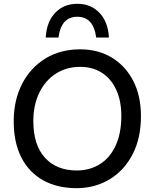

<svg xmlns="http://www.w3.org/2000/svg" viewBox="-20 -979 813 1008"><path d="M384 9Q281 9 206.5 -32.5Q132 -74 92 -152.5Q52 -231 52 -342Q52 -453 96 -538.5Q140 -624 218.5 -672Q297 -720 401 -720Q496 -720 568 -676Q640 -632 680 -553.5Q720 -475 720 -369Q720 -254 676.5 -169.5Q633 -85 557 -38.5Q481 8 384 9ZM383 -84Q452 -84 505 -117.5Q558 -151 587.5 -215.5Q617 -280 617 -370Q617 -449 590.5 -507Q564 -565 515.5 -596.5Q467 -628 401 -628Q329 -628 273.5 -592.5Q218 -557 186.5 -492.5Q155 -428 155 -343Q155 -218 216 -151Q277 -84 383 -84ZM485 -782Q471 -891 386 -891Q301 -891 287 -782H220Q225 -865 270 -912Q315 -959 386 -959Q457 -959 502 -912Q547 -865 552 -782Z"/></svg>

Font: Livvic Medium
Style: Regular
Weight: 500
Designer: Jacques Le Bailly, Baron von Fonthausen
Version: Version 1.001; ttfautohint (v1.8.2)